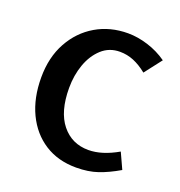

<svg xmlns="http://www.w3.org/2000/svg" viewBox="-101 -596 653 696"><g transform="rotate(20 225.0 -248.0)"><path d="M278 -509Q315 -509 355 -496.5Q395 -484 429 -460L378 -394Q352 -415 326.5 -425.5Q301 -436 273 -436Q232 -436 203 -409.5Q174 -383 159 -341Q144 -299 144 -250Q144 -159 183 -110.5Q222 -62 286 -62Q338 -62 399 -97L427 -36Q386 -12 349.5 0.5Q313 13 266 13Q196 13 144.5 -20Q93 -53 64.5 -112.5Q36 -172 36 -251Q36 -329 68 -387Q100 -445 154.5 -477Q209 -509 278 -509Z"/></g></svg>

Font: Rosario SemiBold
Style: Regular
Weight: 600
Designer: Hector Gatti
Foundry: Omnibus Type
Version: Version 1.101; ttfautohint (v1.8.1.43-b0c9)